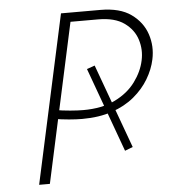

<svg xmlns="http://www.w3.org/2000/svg" viewBox="-49 -703 666 748"><g transform="rotate(-5 283.5 -329.0)"><path d="M264 -241Q241 -241 212 -243.5Q183 -246 153 -251L160 -285Q190 -280 220 -277.5Q250 -275 271 -275Q344 -275 395 -300Q446 -325 475.5 -365Q505 -405 514 -448Q523 -489 510.5 -529Q498 -569 461 -595.5Q424 -622 359 -622H251L116 0H74L217 -658H371Q447 -658 491 -626.5Q535 -595 551 -547Q567 -499 556 -448Q548 -410 526 -373Q504 -336 468 -306Q432 -276 381 -258.5Q330 -241 264 -241ZM299 -433 330 -444 450 -115 419 -103Z"/></g></svg>

Font: Ysabeau Infant ExtraLight
Style: Italic
Weight: 250
Italic angle: -12°
Designer: Christian Thalmann (Catharsis Fonts)
Version: Version 2.001;gftools[0.9.30]; featfreeze: ss01,ss02,lnum